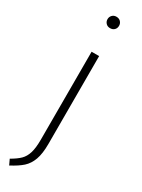

<svg xmlns="http://www.w3.org/2000/svg" viewBox="-247 -767 735 992"><g transform="rotate(30 120.5 -271.5)"><path d="M143 2Q143 60 130 96Q117 132 92 154.5Q67 177 23 200L8 168Q43 148 61.5 129.5Q80 111 89 81.5Q98 52 98 2V-522H143ZM154 -709Q154 -694 144.5 -684.5Q135 -675 119 -675Q104 -675 94.5 -685Q85 -695 85 -709Q85 -723 94.5 -733Q104 -743 119 -743Q135 -743 144.5 -733Q154 -723 154 -709Z"/></g></svg>

Font: Fira Sans Condensed ExtraLight
Style: Regular
Weight: 275
Width: 3
Designer: Carrois Corporate & Edenspiekermann AG
Foundry: Carrois Corporate GbR & Edenspiekermann AG
Version: Version 4.203